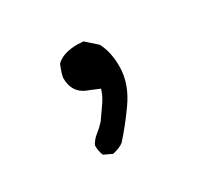

<svg xmlns="http://www.w3.org/2000/svg" viewBox="-70 -887 455 433"><g transform="rotate(-30 158.0 -671.0)"><path d="M116 -544 95 -554Q90 -565 90 -581Q96 -593 107 -601.5Q118 -610 128 -621Q139 -637 150 -652.5Q161 -668 166 -685L142 -695Q104 -707 104 -748Q105 -758 114 -780Q132 -798 170 -798L185 -797L213 -772Q227 -746 227 -708Q227 -663 196 -620Q172 -586 145 -556Q135 -548 116 -544Z"/></g></svg>

Font: Yozai
Style: Regular
Weight: 400
Designer: LXGW / Y.OzVox
Foundry: LXGW / Y.OzVox
Version: Version 0.861;October 22, 2024